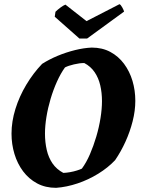

<svg xmlns="http://www.w3.org/2000/svg" viewBox="-20 -890 683 922"><path d="M249.3 12Q197.9 12 158.1 -9.4Q118.3 -30.8 90.9 -67.4Q63.5 -104.1 49.4 -150.7Q35.3 -197.4 35.3 -248.4Q35.3 -306.3 54 -366.7Q72.7 -427.1 106.3 -483.2Q139.9 -539.2 182.3 -583.4Q216.8 -605.3 257.5 -622.2Q298.2 -639 340.5 -649.5Q382.7 -659.9 420.6 -661.5Q471.1 -661.5 509.9 -640.6Q548.8 -619.7 575.7 -583.5Q602.6 -547.2 616.2 -501.6Q629.8 -455.9 629.8 -405.8Q629.8 -358.4 617 -307.9Q604.2 -257.4 582.5 -209.6Q560.8 -161.8 532.8 -120.9Q498.9 -84.9 451.9 -55.9Q404.9 -26.9 352.6 -9.3Q300.3 8.3 249.3 12ZM284.1 -59.7Q299 -60.2 316.5 -63.3Q334 -66.4 349.5 -71.3Q364.9 -76.1 373.2 -80.3Q394.4 -109 411.8 -149.1Q429.1 -189.1 442.4 -234.1Q455.7 -279.1 462.7 -323.2Q469.7 -367.3 469.7 -404.3Q469.7 -444.8 461.4 -480.3Q453.2 -515.8 434.4 -543.4Q415.6 -571.1 384.7 -587.3Q362.1 -587.3 334.9 -580.8Q307.8 -574.4 292 -566.2Q271.3 -537.5 253.7 -498.4Q236.1 -459.3 223 -415.5Q210 -371.7 203 -328.5Q196 -285.4 196 -248.5Q196 -207 204.5 -170Q213 -133.1 232.3 -105Q251.7 -76.9 284.1 -59.7ZM361.2 -705.1 242.9 -809.7 246.4 -833.5Q256.4 -843.4 270.6 -853.9Q284.8 -864.3 294.2 -867.8L395.5 -788.5L553.7 -869.9Q560 -867.5 567.2 -854.2Q574.5 -840.8 575.9 -834.4L398.5 -705.1Z"/></svg>

Font: Labrada
Style: Italic
Weight: 400
Italic angle: -7°
Designer: Mercedes Jáuregui
Foundry: Omnibus-Type Team
Version: Version 1.000